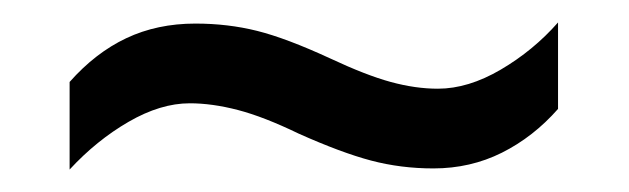

<svg xmlns="http://www.w3.org/2000/svg" viewBox="-20 -438 560 171"><path d="M246 -319Q215 -334 192 -340Q169 -346 149 -346Q123 -346 94.5 -329.5Q66 -313 42 -287V-365Q65 -391 92.5 -404Q120 -417 154 -417Q183 -417 209 -410.5Q235 -404 274 -386Q306 -371 328 -365Q350 -359 370 -359Q397 -359 426 -376Q455 -393 477 -418V-341Q455 -316 427 -302Q399 -288 366 -288Q337 -288 310.5 -295Q284 -302 246 -319Z"/></svg>

Font: Noto Sans Arabic SemiCondensed
Style: Regular
Weight: 400
Width: 4
Designer: Monotype Design Team, Nadine Chahine, Nizar Qandah and Khaled Hosny
Foundry: Monotype Imaging Inc.
Version: Version 2.012